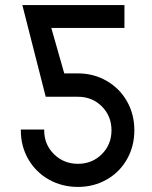

<svg xmlns="http://www.w3.org/2000/svg" viewBox="-20 -726 599 756"><path d="M62 -213V-216H154V-213Q154 -157 192.5 -119Q231 -81 287 -81Q343 -81 381 -119Q419 -157 419 -213Q419 -269 381 -307Q343 -345 287 -345H160L68 -706H470V-616H182L233 -437H287Q349 -437 400 -407.5Q451 -378 480 -327Q509 -276 509 -213Q509 -150 480 -99Q451 -48 400 -19Q349 10 287 10Q224 10 172.5 -19Q121 -48 91.5 -99Q62 -150 62 -213Z"/></svg>

Font: Lineal
Style: Regular
Weight: 400
Designer: Created by Frank Adebiaye with contributions from Anton Moglia & Ariel Martín Pérez
Created by Frank ADEBIAYE with FontF
Foundry: Velvetyne Type Foundry
Version: Version 2.000